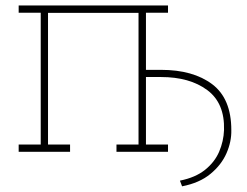

<svg xmlns="http://www.w3.org/2000/svg" viewBox="-20 -548 891 693"><path d="M637.2 124.5 629.4 104Q685.5 92.8 720.2 64.9Q754.9 37.1 771 -0.5Q787.1 -38.1 788.6 -78.6Q791.5 -175.8 728 -222.9Q664.6 -270 561 -270H506.8V-26.4H586.4V0H400.4V-26.4H480V-501.5H153.3V-26.4H232.9V0H47.4V-26.4H127V-502H47.4V-528.3H586.4V-502H506.8V-295.9H561Q677.2 -295.9 746.1 -243.9Q814.9 -191.9 814.9 -78.6Q815.9 -37.1 797.6 4.9Q779.3 46.9 739.7 79.6Q700.2 112.3 637.2 124.5Z"/></svg>

Font: Roboto Slab Thin
Style: Regular
Weight: 100
Designer: Google
Version: Version 2.000; ttfautohint (v1.8.1.43-b0c9)